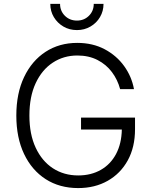

<svg xmlns="http://www.w3.org/2000/svg" viewBox="-20 -958 784 988"><path d="M382.3 9.8Q286.6 9.8 215.1 -36.1Q143.6 -82 103.8 -165.8Q64 -249.5 64 -363.3Q64 -477.5 104 -561.5Q144 -645.5 214.6 -691.4Q285.2 -737.3 377.4 -737.3Q457 -737.3 518.6 -704.6Q580.1 -671.9 618.9 -617.9Q657.7 -564 669.4 -499.5H598.1Q585.4 -547.4 556.2 -586.7Q526.9 -626 481.9 -649.2Q437 -672.4 377.9 -672.4Q307.6 -672.4 251.7 -635.7Q195.8 -599.1 163.6 -530Q131.3 -460.9 131.3 -363.3Q131.3 -267.1 163.6 -198Q195.8 -128.9 252.4 -92Q309.1 -55.2 382.3 -55.2Q448.7 -55.2 499 -84Q549.3 -112.8 577.4 -166Q605.5 -219.2 606.9 -291.5H397V-353H674.8V-293Q674.8 -200.7 637.5 -132.8Q600.1 -64.9 534.2 -27.6Q468.3 9.8 382.3 9.8ZM376 -803.2Q337.4 -803.2 306.4 -821.3Q275.4 -839.4 257.1 -869.9Q238.8 -900.4 238.8 -938H289.1Q289.1 -901.4 314 -876.7Q338.9 -852.1 376 -852.1Q412.6 -852.1 437.5 -876.7Q462.4 -901.4 462.4 -938H512.7Q512.7 -900.9 494.6 -870.1Q476.6 -839.4 445.3 -821.3Q414.1 -803.2 376 -803.2Z"/></svg>

Font: Inter Light
Style: Regular
Weight: 300
Designer: Rasmus Andersson
Foundry: rsms
Version: Version 4.000;git-a52131595